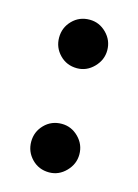

<svg xmlns="http://www.w3.org/2000/svg" viewBox="-76 -468 375 520"><g transform="rotate(15 111.5 -208.0)"><path d="M112 -130Q139 -130 159 -110Q179 -90 179 -62Q179 -35 159 -14.5Q139 6 112 6Q83 6 63.5 -14Q44 -34 44 -62Q44 -90 63.5 -110Q83 -130 112 -130ZM112 -422Q139 -422 159 -402Q179 -382 179 -354Q179 -327 159 -306.5Q139 -286 112 -286Q83 -286 63.5 -306Q44 -326 44 -354Q44 -382 63.5 -402Q83 -422 112 -422Z"/></g></svg>

Font: Dosis
Style: Bold
Weight: 700
Designer: Edgar Tolentino, Pablo Impallari, Igino Marini
Foundry: Edgar Tolentino, Pablo Impallari, Igino Marini
Version: Version 1.007